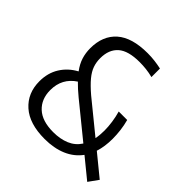

<svg xmlns="http://www.w3.org/2000/svg" viewBox="-194 -915 1090 1090"><g transform="rotate(45 351.0 -370.0)"><path d="M317 9Q194.5 9 129.5 -49Q64.5 -107 64.5 -202Q64.5 -269 96 -319.2Q127.5 -369.5 182.5 -399Q157 -433.5 146.5 -467.2Q136 -501 136 -538.5Q136 -639 198.5 -694.2Q261 -749.5 387 -749.5Q417 -749.5 444.8 -746Q472.5 -742.5 497.5 -737V-668.5Q470 -675.5 443.5 -678.5Q417 -681.5 390.5 -681.5Q299 -681.5 257.5 -644.8Q216 -608 216 -539Q216 -506.5 225.8 -478.5Q235.5 -450.5 260 -420.8Q284.5 -391 329 -353L518 -199Q524 -228.5 524 -264.5Q524 -296 519 -331Q514 -366 504.5 -399H572.5Q581.5 -366 585.8 -331.2Q590 -296.5 590 -265.5Q590 -203 574 -153.5L702.5 -48.5L660.5 10L541 -87.5Q506 -39.5 449 -15.2Q392 9 317 9ZM143.5 -210.5Q143.5 -138.5 189.2 -95.8Q235 -53 324 -53Q380 -53 422.8 -71Q465.5 -89 491 -128.5L287 -294.5Q247.5 -327 220.5 -355Q143.5 -304.5 143.5 -210.5Z"/></g></svg>

Font: Encode Sans SemiCondensed SemiCondensed
Style: Regular
Weight: 400
Width: 4
Designer: Multiple Designers
Foundry: Impallari Type
Version: Version 3.000; ttfautohint (v1.8.3) -l 8 -r 50 -G 200 -x 14 